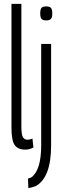

<svg xmlns="http://www.w3.org/2000/svg" viewBox="-20 -760 322 988"><path d="M90 -740V-109Q90 -67 98 -54Q106 -41 121 -41Q125 -41 131 -42Q137 -43 147 -47L152 -1Q131 10 110 10Q73 10 56 -13Q39 -36 39 -103V-740ZM218 -655Q201 -655 194 -662.5Q187 -670 187 -691Q187 -712 193.5 -719.5Q200 -727 218 -727Q235 -727 242 -719.5Q249 -712 249 -691Q249 -670 242 -662.5Q235 -655 218 -655ZM243 -534V-12Q243 155 163 198Q144 205 126 208L124 159Q134 157 144 151Q168 131 180 90.5Q192 50 192 -15V-534Z"/></svg>

Font: Georama Extra Condensed Light
Style: Regular
Weight: 300
Width: 2
Designer: Jean-Baptiste Levee
Foundry: Production Type
Version: Version 1.000